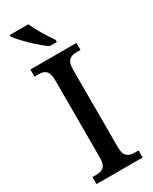

<svg xmlns="http://www.w3.org/2000/svg" viewBox="-237 -984 824 1036"><g transform="rotate(-30 175.5 -465.5)"><path d="M185 -771H230V-784C203 -822 164 -886 144 -931H29V-921C53 -886 132 -807 185 -771ZM32 0H319V-44H297C260 -44 231 -55 231 -113V-600C231 -660 260 -670 297 -670H319V-714H32V-670H54C90 -670 119 -660 119 -600V-113C119 -54 90 -44 54 -44H32Z"/></g></svg>

Font: Noto Serif Tamil SemiCondensed Medium
Style: Regular
Weight: 500
Width: 4
Designer: Indian Type Foundry, Tom Grace, and the Monotype Design Team
Foundry: Monotype Imaging Inc.
Version: Version 2.004